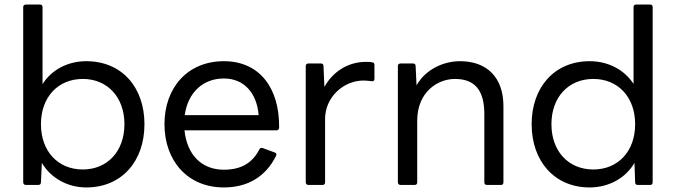

<svg xmlns="http://www.w3.org/2000/svg" viewBox="-20 -788 2972 844"><path d="M359 36C516 36 615 -80 615 -242C615 -404 516 -519 359 -519C278 -519 206 -481 167 -418V-757C167 -764 163 -768 156 -768H94C87 -768 82 -764 82 -757V13C82 21 87 25 94 25H148C155 25 160 22 160 13L164 -72C203 -6 276 36 359 36ZM344 -43C235 -43 160 -123 160 -242C160 -361 235 -441 344 -441C452 -441 527 -361 527 -242C527 -123 452 -43 344 -43Z M964 36C1067 36 1148 -10 1194 -104C1197 -110 1194 -116 1187 -118L1135 -137C1128 -139 1123 -138 1120 -131C1090 -73 1042 -42 964 -42C866 -42 802 -108 791 -215H1195C1202 -215 1207 -219 1207 -227C1209 -400 1122 -519 964 -519C805 -519 703 -403 703 -242C703 -82 804 36 964 36ZM964 -443C1053 -443 1109 -379 1117 -282H792C806 -382 873 -443 964 -443Z M1398 25C1405 25 1409 21 1409 13V-265C1409 -361 1490 -434 1578 -434C1594 -434 1605 -432 1614 -431C1621 -430 1626 -433 1626 -441V-502C1626 -509 1624 -513 1616 -514C1609 -516 1600 -516 1588 -516C1513 -516 1445 -476 1406 -406L1402 -498C1402 -506 1397 -509 1390 -509H1336C1329 -509 1324 -505 1324 -498V13C1324 21 1329 25 1336 25Z M1803 25C1810 25 1814 21 1814 13V-257C1814 -384 1904 -441 1980 -441C2069 -441 2109 -389 2109 -287V13C2109 21 2113 25 2121 25H2183C2189 25 2193 21 2193 13V-322C2193 -445 2123 -519 2002 -519C1929 -519 1851 -483 1811 -413L1807 -498C1807 -506 1802 -509 1795 -509H1741C1734 -509 1729 -505 1729 -498V13C1729 21 1734 25 1741 25Z M2572 36C2657 36 2731 -6 2769 -72L2772 13C2772 22 2777 25 2784 25H2838C2845 25 2849 21 2849 13V-757C2849 -764 2845 -768 2838 -768H2776C2769 -768 2765 -764 2765 -757V-419C2725 -481 2654 -519 2572 -519C2417 -519 2317 -404 2317 -242C2317 -80 2417 36 2572 36ZM2588 -43C2479 -43 2404 -123 2404 -242C2404 -361 2479 -441 2588 -441C2697 -441 2772 -361 2772 -242C2772 -123 2697 -43 2588 -43Z"/></svg>

Font: LINE Seed JP App_OTF Regular
Style: Regular
Weight: 400
Designer: LY Corporation & Fontrix & Fontworks
Version: Version 1.002